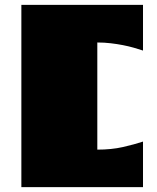

<svg xmlns="http://www.w3.org/2000/svg" viewBox="-20 -770 646 790"><path d="M67.9 -750H568.4V-562Q550.8 -567.9 530.3 -573.7Q509.8 -579.6 486.1 -584.2Q462.4 -588.9 435.8 -592Q409.2 -595.2 380.4 -595.2V-154.3Q438.5 -154.3 485.8 -165Q533.2 -175.8 568.4 -187.5V0H67.9Z"/></svg>

Font: Holtwood One SC
Style: Regular
Weight: 400
Version: Version 1.000